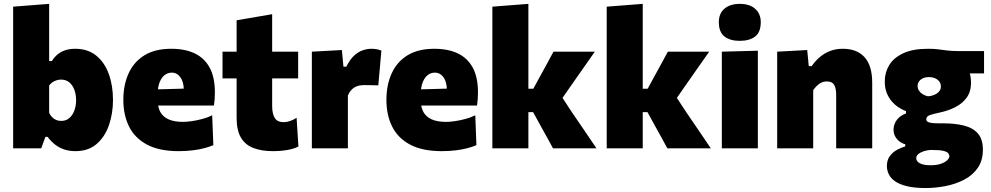

<svg xmlns="http://www.w3.org/2000/svg" viewBox="-20 -768 5130 994"><path d="M371 14.5Q338 14.5 311.8 5.5Q285.5 -3.5 264.5 -20Q243.5 -36.5 226.5 -59.5H215L193.5 0H48Q48 -53 48 -102.5Q48 -152 48 -214.5V-493Q48 -553.5 48 -613.2Q48 -673 48 -733.5L234.5 -748Q234.5 -689.5 234.5 -626.5Q234.5 -563.5 234.5 -493V-452H248.5Q261.5 -473 279.2 -487.2Q297 -501.5 319.8 -508.5Q342.5 -515.5 369.5 -515.5Q434.5 -515.5 478 -480.2Q521.5 -445 543.2 -385Q565 -325 565 -250.5Q565 -181 544.2 -120.5Q523.5 -60 480.5 -22.8Q437.5 14.5 371 14.5ZM296.5 -142Q322.5 -142 339.8 -157.5Q357 -173 365.5 -197.5Q374 -222 374 -249Q374 -278 365.2 -302.2Q356.5 -326.5 339.2 -341.2Q322 -356 296 -356Q284 -356 272.5 -352.2Q261 -348.5 251.2 -341.8Q241.5 -335 234.5 -325.5V-183.5Q240.5 -171.5 249 -162.2Q257.5 -153 269.5 -147.5Q281.5 -142 296.5 -142Z M905 14.5Q804 14.5 740.8 -19.5Q677.5 -53.5 648 -113.2Q618.5 -173 618.5 -251Q618.5 -328.5 645.8 -388.2Q673 -448 728 -481.8Q783 -515.5 867 -515.5Q938.5 -515.5 988.8 -491.2Q1039 -467 1065.8 -417.2Q1092.5 -367.5 1092.5 -289.5Q1092.5 -269 1091.2 -253Q1090 -237 1087.5 -221.5L929.5 -276.5Q930.5 -282.5 931 -289.2Q931.5 -296 931.5 -301.5Q931.5 -343.5 914 -367.8Q896.5 -392 869 -392Q848.5 -392 832.2 -379.2Q816 -366.5 806.2 -341.8Q796.5 -317 796.5 -280V-248.5Q796.5 -212.5 810.2 -187.8Q824 -163 853 -150Q882 -137 928.5 -137Q946.5 -137 972.8 -140.8Q999 -144.5 1027 -152Q1055 -159.5 1078.5 -171L1084.5 -16.5Q1065 -8 1038.5 -1Q1012 6 978.5 10.2Q945 14.5 905 14.5ZM689.5 -221.5V-302.5L980 -310.5L1087.5 -292.5V-221.5Z M1392.5 14.5Q1334 14.5 1291.8 -1.8Q1249.5 -18 1227.2 -55.8Q1205 -93.5 1205 -157Q1205 -184 1205 -213.5Q1205 -243 1205 -278.2Q1205 -313.5 1205 -357Q1205 -400.5 1205 -455.5Q1205 -515.5 1205 -564Q1205 -612.5 1205 -663L1389 -694.5Q1389 -654.5 1389 -617.8Q1389 -581 1389 -542Q1389 -503 1389 -455.5V-219.5Q1389 -179 1402.5 -157.2Q1416 -135.5 1448.5 -135.5Q1463 -135.5 1480.2 -141Q1497.5 -146.5 1515.5 -158L1525 -9.5Q1510.5 -1.5 1488.8 4Q1467 9.5 1441.8 12Q1416.5 14.5 1392.5 14.5ZM1132 -362V-500.5H1523.5V-362Q1478.5 -362 1433.2 -362Q1388 -362 1346 -362H1261.5Z M1594.5 0Q1594.5 -53 1594.5 -102.5Q1594.5 -152 1594.5 -214.5V-264.5Q1594.5 -323 1594.5 -381.2Q1594.5 -439.5 1594.5 -500.5L1750 -509L1758 -423H1773Q1792 -461 1814 -480.8Q1836 -500.5 1858.8 -508Q1881.5 -515.5 1903.5 -515.5Q1913 -515.5 1927.5 -513.5Q1942 -511.5 1954.5 -506L1938.5 -326Q1917.5 -326.5 1900.8 -327Q1884 -327.5 1866.5 -327.5Q1852.5 -327.5 1839.8 -325Q1827 -322.5 1816.2 -316.2Q1805.5 -310 1796.5 -299.5Q1787.5 -289 1781 -273.5V-204Q1781 -149.5 1781 -101.2Q1781 -53 1781 0Z M2267 14.5Q2166 14.5 2102.8 -19.5Q2039.5 -53.5 2010 -113.2Q1980.5 -173 1980.5 -251Q1980.5 -328.5 2007.8 -388.2Q2035 -448 2090 -481.8Q2145 -515.5 2229 -515.5Q2300.5 -515.5 2350.8 -491.2Q2401 -467 2427.8 -417.2Q2454.5 -367.5 2454.5 -289.5Q2454.5 -269 2453.2 -253Q2452 -237 2449.5 -221.5L2291.5 -276.5Q2292.5 -282.5 2293 -289.2Q2293.5 -296 2293.5 -301.5Q2293.5 -343.5 2276 -367.8Q2258.5 -392 2231 -392Q2210.5 -392 2194.2 -379.2Q2178 -366.5 2168.2 -341.8Q2158.5 -317 2158.5 -280V-248.5Q2158.5 -212.5 2172.2 -187.8Q2186 -163 2215 -150Q2244 -137 2290.5 -137Q2308.5 -137 2334.8 -140.8Q2361 -144.5 2389 -152Q2417 -159.5 2440.5 -171L2446.5 -16.5Q2427 -8 2400.5 -1Q2374 6 2340.5 10.2Q2307 14.5 2267 14.5ZM2051.5 -221.5V-302.5L2342 -310.5L2449.5 -292.5V-221.5Z M2843 0Q2827.5 -29 2811.5 -57.8Q2795.5 -86.5 2780 -114.5L2740 -187.5H2701V-308.5H2741L2778 -376.5Q2795 -407.5 2812 -438.5Q2829 -469.5 2845.5 -500.5H3059.5Q3027 -454.5 2995.5 -409.2Q2964 -364 2932 -318.5L2869.5 -228.5L2860.5 -309.5L2941.5 -186Q2973.5 -139.5 3005.2 -92.8Q3037 -46 3068 0ZM2529 0Q2529 -53 2529 -102.5Q2529 -152 2529 -214.5V-493Q2529 -553.5 2529 -613.2Q2529 -673 2529 -733.5L2715.5 -748Q2715.5 -690 2715.5 -626.8Q2715.5 -563.5 2715.5 -493V-176Q2715.5 -129 2715.5 -87.2Q2715.5 -45.5 2715.5 0Z M3435 0Q3419.5 -29 3403.5 -57.8Q3387.5 -86.5 3372 -114.5L3332 -187.5H3293V-308.5H3333L3370 -376.5Q3387 -407.5 3404 -438.5Q3421 -469.5 3437.5 -500.5H3651.5Q3619 -454.5 3587.5 -409.2Q3556 -364 3524 -318.5L3461.5 -228.5L3452.5 -309.5L3533.5 -186Q3565.5 -139.5 3597.2 -92.8Q3629 -46 3660 0ZM3121 0Q3121 -53 3121 -102.5Q3121 -152 3121 -214.5V-493Q3121 -553.5 3121 -613.2Q3121 -673 3121 -733.5L3307.5 -748Q3307.5 -690 3307.5 -626.8Q3307.5 -563.5 3307.5 -493V-176Q3307.5 -129 3307.5 -87.2Q3307.5 -45.5 3307.5 0Z M3717 0Q3717 -53 3717 -102.5Q3717 -152 3717 -214.5V-264.5Q3717 -317 3717 -357Q3717 -397 3717 -431.2Q3717 -465.5 3717 -500.5L3903.5 -505.5Q3903.5 -470 3903.5 -435Q3903.5 -400 3903.5 -359Q3903.5 -318 3903.5 -264.5V-214.5Q3903.5 -152 3903.5 -102.5Q3903.5 -53 3903.5 0ZM3809.5 -556.5Q3760 -556.5 3730.8 -579Q3701.5 -601.5 3701.5 -653.5Q3701.5 -698.5 3730.8 -723.2Q3760 -748 3810.5 -748Q3861 -748 3889.8 -722.2Q3918.5 -696.5 3918.5 -653.5Q3918.5 -601.5 3889.5 -579Q3860.5 -556.5 3809.5 -556.5Z M4003.5 0Q4003.5 -53 4003.5 -102.5Q4003.5 -152 4003.5 -214.5V-264.5Q4003.5 -323 4003.5 -381.2Q4003.5 -439.5 4003.5 -500.5L4159 -509L4167 -425.5H4182Q4199.5 -451 4222.8 -471.2Q4246 -491.5 4276 -503.5Q4306 -515.5 4343.5 -515.5Q4416.5 -515.5 4456 -471.8Q4495.5 -428 4495.5 -339Q4495.5 -306 4495.5 -275.8Q4495.5 -245.5 4495.5 -214.5Q4495.5 -152.5 4495.5 -102.8Q4495.5 -53 4495.5 0H4309Q4309 -53 4309 -101.5Q4309 -150 4309 -204V-276Q4309 -311 4298.5 -328.8Q4288 -346.5 4260.5 -346.5Q4245.5 -346.5 4232.8 -340.5Q4220 -334.5 4209.2 -324Q4198.5 -313.5 4190 -301V-204Q4190 -149.5 4190 -101.2Q4190 -53 4190 0Z M4772 205.5Q4715 205.5 4676.2 196.2Q4637.5 187 4614.5 171Q4591.5 155 4581.5 134.5Q4571.5 114 4571.5 91.5Q4571.5 59 4587.8 38.5Q4604 18 4626.2 6.5Q4648.5 -5 4666.5 -10V-21.5Q4653 -24 4639.2 -33.8Q4625.5 -43.5 4615.8 -59.2Q4606 -75 4606 -97Q4606 -113.5 4612.8 -129.5Q4619.5 -145.5 4633.5 -158.8Q4647.5 -172 4670.5 -180.5V-192.5Q4650.5 -200 4631.2 -212.8Q4612 -225.5 4596 -244.2Q4580 -263 4570.2 -288.2Q4560.5 -313.5 4560.5 -346.5Q4560.5 -392.5 4583.5 -430.8Q4606.5 -469 4656 -492.2Q4705.5 -515.5 4785 -515.5Q4815.5 -515.5 4838 -512.5Q4860.5 -509.5 4885 -506.5Q4909.5 -503.5 4947 -503.5H5074.5V-388Q5029.5 -388 4989.5 -388Q4949.5 -388 4907.5 -388L4955.5 -459Q4981 -438 4994 -408Q5007 -378 5007 -339.5Q5007 -293.5 4984.5 -262.5Q4962 -231.5 4925.2 -213Q4888.5 -194.5 4845.5 -185.5Q4809.5 -178 4792.5 -171.5Q4775.5 -165 4775.5 -150.5Q4775.5 -142 4782.8 -137.5Q4790 -133 4805.2 -131.2Q4820.5 -129.5 4844.5 -129.5H4863.5Q4924 -129.5 4970.2 -118Q5016.5 -106.5 5042.5 -77Q5068.5 -47.5 5068.5 7Q5068.5 62.5 5042.2 100.8Q5016 139 4972 162Q4928 185 4875.8 195.2Q4823.5 205.5 4772 205.5ZM4797.5 87.5Q4830.5 87.5 4852.2 79.5Q4874 71.5 4884.5 60.8Q4895 50 4895 41.5Q4895 32 4888.2 24.5Q4881.5 17 4863 12.8Q4844.5 8.5 4808 8.5H4794Q4778 10 4761.5 15.2Q4745 20.5 4734.2 29.5Q4723.5 38.5 4723.5 51.5Q4723.5 59 4728 65.5Q4732.5 72 4741.5 77Q4750.5 82 4764.5 84.8Q4778.5 87.5 4797.5 87.5ZM4784 -269.5Q4795.5 -270 4807.2 -273.5Q4819 -277 4829 -283.2Q4839 -289.5 4845 -298.8Q4851 -308 4851 -320Q4851 -335.5 4842.5 -346.5Q4834 -357.5 4820 -363.2Q4806 -369 4788.5 -369Q4772.5 -369 4759.2 -363.2Q4746 -357.5 4738.2 -347Q4730.5 -336.5 4730.5 -323Q4730.5 -309.5 4737.8 -298.5Q4745 -287.5 4757.2 -280Q4769.5 -272.5 4784 -269.5Z"/></svg>

Font: Commissioner Thin ExtraBold
Style: Regular
Weight: 800
Version: Version 1.000